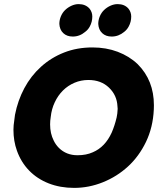

<svg xmlns="http://www.w3.org/2000/svg" viewBox="-20 -903 770 935"><path d="M341 12Q273 12 217 -10Q161 -32 121.8 -72.5Q82.5 -113 62.5 -169Q45.5 -216 45.5 -271L46.5 -293.5L53 -344Q66.5 -413.5 98.5 -473.5Q130.5 -533.5 179.8 -578Q229 -622.5 292 -647.2Q355 -672 430.5 -672Q497 -672 553.2 -650.8Q609.5 -629.5 650.5 -590.5Q729.5 -511.5 729.5 -390.5L729 -369.5Q725 -283 691 -212.2Q657 -141.5 603.2 -92.2Q549.5 -43 481.2 -15.5Q413 12 341 12ZM357.5 -147Q400 -147 432 -161.5Q492 -187 524 -257.5Q538.5 -291 548 -331Q552 -348.5 553 -373L552 -385.5Q549.5 -439 510.8 -476.2Q472 -513.5 410.5 -513.5Q374.5 -513.5 342.8 -500Q311 -486.5 286.8 -462.5Q262.5 -438.5 246.8 -405.2Q231 -372 227 -333Q224 -315.5 224 -297Q224 -253 241.5 -218.5Q251 -198.5 267 -182.5Q303 -147 357.5 -147ZM334.5 -725Q305.5 -725 288 -741.8Q270.5 -758.5 269 -786.5Q269 -805.5 276.5 -823.5Q284 -841.5 297.2 -854.2Q310.5 -867 328 -875Q345.5 -883 363 -883Q396.5 -883 416 -861Q429.5 -844 429.5 -822.5Q429.5 -796 417 -773.5Q409 -758.5 395 -748Q368 -725 334.5 -725ZM524 -725Q495 -725 477.5 -741.8Q460 -758.5 458.5 -786.5Q458.5 -805.5 466 -823.5Q473.5 -841.5 486.8 -854.2Q500 -867 517.5 -875Q535 -883 553 -883Q586.5 -883 605.5 -861Q619 -844 619 -822.5Q619 -796 606.5 -773.5Q598.5 -758.5 585 -748Q557.5 -725 524 -725Z"/></svg>

Font: Lucymar Sans ExtraBold
Style: Italic
Weight: 800
Italic angle: -10°
Foundry: The League of Moveable Type (original font) / Main changes by Cristiano Sobral with portions from Mirco Monsees
Version: Version 2.00;August 30, 2020;FontCreator 13.0.0.2681 64-bit